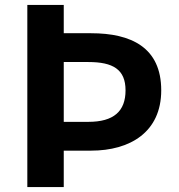

<svg xmlns="http://www.w3.org/2000/svg" viewBox="-20 -760 729 780"><path d="M91 0H239V-148H350C508 -148 635 -223 635 -393C635 -568 512 -625 350 -625H239V-740H91ZM239 -265V-508H339C439 -508 490 -478 490 -393C490 -308 442 -265 339 -265Z"/></svg>

Font: Source Han Sans SC Bold
Style: Regular
Weight: 700
Designer: Ryoko NISHIZUKA (kana & ideographs); Paul D. Hunt (Latin, Greek & Cyrillic); Wenlong ZHANG (bopomofo); Sandoll Communica
Foundry: Adobe Systems Incorporated
Version: Version 1.001;PS 1.001;hotconv 1.0.78;makeotf.lib2.5.61930